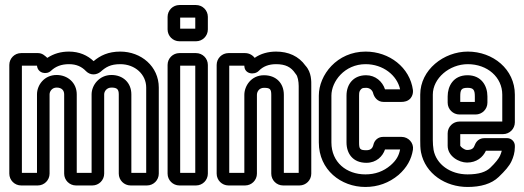

<svg xmlns="http://www.w3.org/2000/svg" viewBox="-20 -712 2081 763"><path d="M254 -457C284 -457 305 -447 322 -429C339 -412 363 -413 380 -427C400 -445 419 -457 458 -457C517 -457 561 -416 561 -364V-25H502V-337C502 -383 469 -414 423 -414C374 -414 344 -373 344 -337V-25H285V-337C285 -383 249 -414 205 -414C155 -414 127 -373 127 -337V-25H67V-451H127C130 -420 166 -414 183 -431C201 -448 224 -457 254 -457ZM131 -501H64C38 -501 17 -480 17 -454V-22C17 4 38 25 64 25H130C156 25 177 4 177 -22V-337C177 -349 187 -364 205 -364C225 -364 235 -353 235 -337V-22C235 4 256 25 282 25H347C373 25 394 4 394 -22V-337C394 -349 404 -364 423 -364C445 -364 452 -357 452 -337V-22C452 4 473 25 499 25H564C590 25 611 4 611 -22V-364C611 -448 541 -507 458 -507C410 -507 378 -491 352 -469C328 -492 295 -507 254 -507C222 -507 194 -499 168 -482C158 -491 148 -501 131 -501Z M696 -25V-451H756V-25ZM806 -22V-454C806 -480 785 -501 759 -501H693C667 -501 646 -480 646 -454V-22C646 4 667 25 693 25H759C785 25 806 4 806 -22ZM696 -598V-642H756V-598ZM806 -595V-645C806 -671 785 -692 759 -692H693C667 -692 646 -671 646 -645V-595C646 -569 667 -548 693 -548H759C785 -548 806 -569 806 -595Z M1156 -417C1163 -410 1167 -388 1167 -370V-25H1108V-335C1108 -382 1077 -413 1029 -413C978 -413 951 -370 951 -335V-25H891V-451H951C951 -417 991 -413 1008 -430C1025 -448 1048 -457 1077 -457C1115 -457 1137 -445 1153 -421C1154 -420 1155 -418 1156 -417ZM954 -501H888C862 -501 841 -480 841 -454V-22C841 4 862 25 888 25H954C980 25 1001 4 1001 -22V-335C1001 -348 1010 -363 1029 -363C1053 -363 1058 -358 1058 -335V-22C1058 4 1079 25 1105 25H1170C1196 25 1217 4 1217 -22V-370C1217 -387 1219 -424 1194 -451C1167 -489 1126 -507 1077 -507C1046 -507 1016 -499 992 -482C984 -493 970 -501 954 -501Z M1357 -332V-146C1357 -102 1382 -65 1436 -65C1476 -65 1501 -91 1510 -118H1570C1565 -93 1555 -75 1532 -55C1504 -31 1471 -19 1432 -19C1357 -19 1297 -67 1297 -146V-332C1297 -388 1349 -457 1433 -457C1502 -457 1558 -413 1570 -357H1510C1500 -388 1472 -413 1435 -413C1385 -413 1357 -378 1357 -332ZM1432 31C1481 31 1526 15 1564 -17C1597 -46 1615 -79 1621 -117C1625 -144 1603 -168 1576 -168H1502C1483 -168 1468 -155 1464 -137C1461 -124 1454 -115 1436 -115C1410 -115 1407 -120 1407 -146V-332C1407 -346 1409 -349 1410 -351C1416 -360 1418 -363 1435 -363C1449 -363 1460 -354 1463 -341C1467 -326 1480 -307 1504 -307H1575C1586 -307 1601 -309 1612 -322C1620 -332 1622 -344 1621 -354C1609 -444 1527 -507 1433 -507C1319 -507 1247 -414 1247 -332V-146C1247 -37 1335 31 1432 31Z M1759 -182V-133C1759 -91 1804 -66 1836 -66C1874 -66 1899 -87 1911 -113H1974C1972 -106 1970 -99 1967 -93C1962 -82 1949 -65 1928 -45C1911 -29 1884 -19 1838 -19C1769 -19 1714 -59 1703 -116C1701 -129 1700 -142 1700 -155V-336C1700 -401 1766 -457 1839 -457C1917 -457 1976 -405 1976 -336V-229H1806C1780 -229 1759 -208 1759 -182ZM2026 -226V-336C2026 -437 1939 -507 1839 -507C1744 -507 1650 -435 1650 -336V-155C1650 -140 1650 -122 1653 -107C1670 -21 1751 31 1838 31C1890 31 1933 19 1962 -9C1986 -32 2004 -52 2013 -72C2020 -87 2026 -106 2026 -127V-133C2026 -149 2012 -163 1996 -163H1905C1886 -163 1873 -152 1867 -136C1863 -124 1856 -116 1836 -116C1825 -116 1810 -129 1809 -133V-179H1979C2005 -179 2026 -200 2026 -226ZM1806 -257H1870C1896 -257 1917 -278 1917 -304V-329C1917 -371 1893 -413 1838 -413C1781 -413 1759 -369 1759 -329V-304C1759 -278 1780 -257 1806 -257ZM1838 -363C1861 -363 1867 -355 1867 -329V-307H1809V-329C1809 -355 1813 -363 1838 -363Z"/></svg>

Font: DIN Rundschrift
Style: MittelKont
Weight: 400
Version: Version 1.027